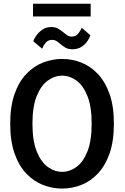

<svg xmlns="http://www.w3.org/2000/svg" viewBox="-20 -1032 690 1062"><path d="M324 11Q269 11 217.8 -9Q166.5 -29 125.5 -72Q84.5 -115 60.5 -183.2Q36.5 -251.5 36.5 -348Q36.5 -444 60.5 -512Q84.5 -580 125.5 -623Q166.5 -666 217.8 -686Q269 -706 324 -706Q378.5 -706 429.5 -686Q480.5 -666 521.2 -623Q562 -580 586 -512Q610 -444 610 -348Q610 -251.5 586 -183.2Q562 -115 521.2 -72Q480.5 -29 429.5 -9Q378.5 11 324 11ZM324 -81.5Q365.5 -81.5 402.8 -108.5Q440 -135.5 463.5 -194.2Q487 -253 487 -348Q487 -442.5 463.5 -501Q440 -559.5 402.8 -586.5Q365.5 -613.5 324 -613.5Q282 -613.5 244.5 -586.5Q207 -559.5 183.2 -501Q159.5 -442.5 159.5 -348Q159.5 -253 183.2 -194.2Q207 -135.5 244.5 -108.5Q282 -81.5 324 -81.5ZM380 -759.5Q356.5 -759.5 341 -769Q325.5 -778.5 313.5 -789Q303 -798 292.5 -804.8Q282 -811.5 269 -811.5Q244.5 -811.5 231 -793.8Q217.5 -776 213 -762.5L164 -804Q167 -815 179.8 -833.8Q192.5 -852.5 213.8 -867.5Q235 -882.5 264 -882.5Q287 -882.5 302.5 -873Q318 -863.5 331 -853Q342 -843.5 352.8 -836.5Q363.5 -829.5 377 -829.5Q400 -829.5 413.8 -847.5Q427.5 -865.5 432 -878.5L480 -837Q476.5 -825 464.8 -806.5Q453 -788 432 -773.8Q411 -759.5 380 -759.5ZM162.5 -941V-1011.5H481.5V-941Z"/></svg>

Font: Trispace Medium
Style: Regular
Weight: 500
Designer: Tyler Finck
Foundry: Etcetera Type Company
Version: Version 1.210; ttfautohint (v1.8.3)